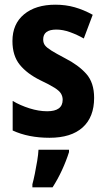

<svg xmlns="http://www.w3.org/2000/svg" viewBox="-20 -577 452 818"><path d="M381 -160Q381 -78 332 -34Q283 10 191 10Q101 10 34 -21V-147Q66 -128 105.5 -115.5Q145 -103 181 -103Q247 -103 247 -152Q247 -166 240 -178Q233 -190 212.5 -203Q192 -216 152 -235Q95 -263 64 -301.5Q33 -340 33 -402Q33 -475 82.5 -516Q132 -557 216 -557Q260 -557 298.5 -546Q337 -535 375 -514L337 -413Q309 -429 278.5 -440Q248 -451 220 -451Q164 -451 164 -409Q164 -394 171.5 -384Q179 -374 199 -361.5Q219 -349 257 -329Q314 -300 347.5 -262.5Q381 -225 381 -160ZM274 71Q262 109 244 148Q226 187 204 221H118V208Q123 190 128.5 163Q134 136 138.5 108.5Q143 81 144 61H274Z"/></svg>

Font: Noto Sans Myanmar UI Condensed
Style: Bold
Weight: 700
Width: 3
Designer: Monotype Design Team
Foundry: Monotype Imaging Inc.
Version: Version 2.103; ttfautohint (v1.8.4.7-5d5b)